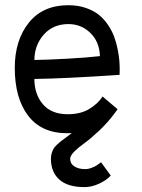

<svg xmlns="http://www.w3.org/2000/svg" viewBox="-20 -519 558 755"><path d="M115.2 -283.2Q164.1 -283.7 243.4 -288.1Q322.8 -292.5 373 -298.3Q371.1 -354.5 335.4 -389.4Q299.8 -424.3 249 -424.3Q189 -424.3 152.3 -383.1Q115.7 -341.8 115.2 -283.2ZM248.5 -498.5Q286.6 -498.5 317.6 -487.8Q348.6 -477.1 369.1 -460.4Q389.6 -443.8 405.3 -420.2Q420.9 -396.5 429.2 -373.8Q437.5 -351.1 442.6 -325.2Q447.8 -299.3 449.2 -281.2Q450.7 -263.2 450.7 -245.6Q450.7 -228.5 450.2 -224.6Q231.9 -210 115.2 -208.5Q115.2 -148.4 148.7 -109.1Q182.1 -69.8 246.6 -69.8Q297.9 -69.8 332.3 -91.3Q366.7 -112.8 383.3 -139.6L442.4 -89.4Q439.5 -84.5 431.6 -74.7Q404.3 -37.6 369.9 -5.1Q335.4 27.3 312 43.9Q288.6 60.5 272.2 76.9Q255.9 93.3 255.9 105.5Q255.9 125 272.7 135.5Q289.6 146 314.5 146Q327.6 146 341.1 140.6Q354.5 135.3 359.9 131.6Q365.2 127.9 377.4 119.1L415.5 171.4Q398.4 189.9 369.4 203.4Q340.3 216.8 312.5 216.8Q246.1 216.8 213.1 187Q180.2 157.2 180.2 105.5Q180.2 93.8 183.3 83.5Q186.5 73.2 190.4 66.2Q194.3 59.1 203.4 50.5Q212.4 42 219 36.9Q225.6 31.7 239.5 21.5Q253.4 11.2 262.2 4.4Q256.3 4.9 244.6 4.9Q143.1 4.9 90.6 -64.2Q38.1 -133.3 38.1 -252Q38.1 -360.8 93.3 -429.7Q148.4 -498.5 248.5 -498.5Z"/></svg>

Font: Fantasque Sans Mono
Style: Regular
Weight: 400
Monospace: yes
Designer: Jany Belluz
Version: Version 1.8.0 ; ttfautohint (v1.8.2)